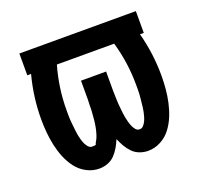

<svg xmlns="http://www.w3.org/2000/svg" viewBox="-100 -642 799 762"><g transform="rotate(-20 300.0 -261.0)"><path d="M197 8Q169 8 143.5 -5.5Q118 -19 101 -41.5Q84 -64 73.5 -90Q63 -116 57 -143.5Q51 -171 48.5 -199Q46 -227 46 -255Q46 -301 52 -347Q58 -393 70 -438H54V-530H546V-438H530Q542 -393 548 -347Q554 -301 554 -255Q554 -227 551.5 -199Q549 -171 543 -143.5Q537 -116 526.5 -90Q516 -64 499 -41.5Q482 -19 456.5 -5.5Q431 8 403 8Q385 8 367.5 1.5Q350 -5 337.5 -18Q325 -31 316 -46.5Q307 -62 300 -79Q293 -62 284 -46.5Q275 -31 262.5 -18Q250 -5 232.5 1.5Q215 8 197 8ZM200 -84Q216 -84 216 -87.5Q216 -91 219.5 -96.5Q223 -102 225.5 -107.5Q228 -113 230 -119Q232 -125 233.5 -130.5Q235 -136 236.5 -142Q238 -148 239 -154.5Q240 -161 241 -167Q242 -173 242.5 -179Q243 -185 243.5 -191Q244 -197 244.5 -203.5Q245 -210 245.5 -216Q246 -222 246 -228Q246 -234 246 -240.5Q246 -247 246.5 -253Q247 -259 247 -265V-345H353V-265Q353 -255 353.5 -245Q354 -235 354 -225.5Q354 -216 355 -206Q356 -196 357 -186Q358 -176 359 -166.5Q360 -157 362 -147.5Q364 -138 366.5 -128.5Q369 -119 373 -109.5Q377 -100 383.5 -92Q390 -84 400 -84Q400 -84 400 -84Q400 -84 400 -84Q400 -84 400 -84Q400 -84 400 -84Q410 -84 416.5 -91.5Q423 -99 427 -107.5Q431 -116 433.5 -125Q436 -134 438 -143Q440 -152 441 -161Q442 -170 443 -179.5Q444 -189 445 -198.5Q446 -208 446.5 -217Q447 -226 447 -235.5Q447 -245 447 -254Q447 -301 440.5 -347Q434 -393 421 -438H179Q166 -393 159.5 -347Q153 -301 153 -254Q153 -245 153 -235.5Q153 -226 153.5 -217Q154 -208 155 -198.5Q156 -189 157 -180Q158 -171 159 -161.5Q160 -152 162 -143Q164 -134 166.5 -125Q169 -116 173 -107.5Q177 -99 183.5 -91.5Q190 -84 200 -84Z"/></g></svg>

Font: Iosevka Curly Slab SmBdEx
Style: Regular
Weight: 600
Width: 7
Monospace: yes
Designer: Belleve Invis
Foundry: Belleve Invis
Version: Version 11.1.0; ttfautohint (v1.8.3)